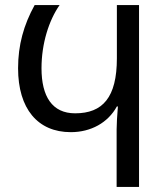

<svg xmlns="http://www.w3.org/2000/svg" viewBox="-20 -734 655 754"><path d="M438 0H526V-714H439V-505C439 -351 383 -289 275 -289C185 -289 143 -355 143 -466C143 -563 172 -654 214 -714H116C73 -636 51 -557 51 -466C51 -307 128 -215 258 -215C337 -215 404 -252 439 -316H443C440 -279 438 -247 438 -226Z"/></svg>

Font: Noto Sans Georgian SemiCondensed
Style: Regular
Weight: 400
Width: 4
Designer: Monotype Design Team, Akaki Razmadze
Foundry: Google LLC
Version: Version 2.005